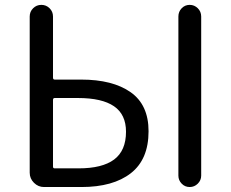

<svg xmlns="http://www.w3.org/2000/svg" viewBox="-20 -753 931 773"><path d="M157.2 0Q133.8 0 116.7 -17.1Q99.6 -34.2 99.6 -57.6V-686.5Q99.6 -706.1 113.3 -719.7Q127 -733.4 146.5 -733.4Q166 -733.4 179.7 -719.7Q193.4 -706.1 193.4 -686.5V-440.4Q193.4 -432.6 200.2 -432.6H306.6Q433.6 -432.6 505.9 -381.8Q578.1 -331.1 578.1 -224.6Q578.1 -111.3 506.8 -55.7Q435.5 0 307.6 0ZM193.4 -82Q193.4 -75.2 200.2 -75.2H296.9Q391.6 -75.2 439.5 -110.8Q487.3 -146.5 487.3 -222.7Q487.3 -292 439 -325.2Q390.6 -358.4 293.9 -358.4H200.2Q193.4 -358.4 193.4 -350.6ZM698.2 -45.9V-686.5Q698.2 -706.1 711.4 -719.7Q724.6 -733.4 743.7 -733.4Q762.7 -733.4 776.4 -719.7Q790 -706.1 790 -686.5V-45.9Q790 -27.3 776.4 -13.7Q762.7 0 743.7 0Q724.6 0 711.4 -13.7Q698.2 -27.3 698.2 -45.9Z"/></svg>

Font: Gen Jyuu Gothic Regular
Style: Regular
Weight: 400
Designer: [Source Han Sans]
Ryoko NISHIZUKA  (kana & ideographs); Paul D. Hunt (Latin, Greek & Cyrillic); Wenlong ZHANG  (bopomofo
Version: Version 1.002.20150607